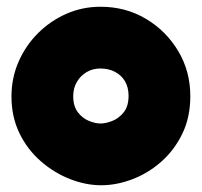

<svg xmlns="http://www.w3.org/2000/svg" viewBox="-20 -531 598 569"><path d="M280 18Q234 18 187 -0.5Q140 -19 100.5 -53.5Q61 -88 37.5 -136.5Q14 -185 14 -245Q14 -300 35 -348Q56 -396 92.5 -432.5Q129 -469 176.5 -490Q224 -511 278 -511Q352 -511 412 -475.5Q472 -440 508 -380Q544 -320 544 -246Q544 -183 520 -134Q496 -85 457 -51Q418 -17 371.5 0.5Q325 18 280 18ZM278 -165Q293 -165 312.5 -172.5Q332 -180 346.5 -198Q361 -216 361 -247Q361 -272 350.5 -290Q340 -308 321 -318Q302 -328 277 -328Q255 -328 237 -317.5Q219 -307 208 -288.5Q197 -270 197 -246Q197 -216 211 -198Q225 -180 244 -172.5Q263 -165 278 -165Z"/></svg>

Font: Fredoka Light
Style: Bold
Weight: 700
Version: Version 2.001